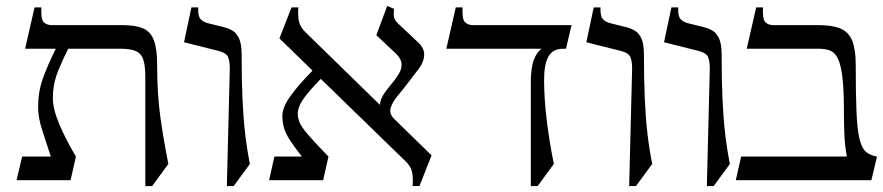

<svg xmlns="http://www.w3.org/2000/svg" viewBox="-20 -610 2989 650"><path d="M159 -278Q159 -241 180.5 -190Q202 -139 237 -80L219 0H36L55 -80H152Q138 -124 123.5 -167.5Q109 -211 109 -247Q109 -299 125 -344Q141 -389 169 -445H65L97 -585H120Q118 -545 128 -535Q138 -525 155 -525H395Q437 -525 463 -514.5Q489 -504 500.5 -475Q512 -446 512 -390Q512 -289 523.5 -209Q535 -129 550 -55L495 20H472V-348Q472 -386 465.5 -407Q459 -428 441 -436.5Q423 -445 388 -445H211Q184 -391 171.5 -355.5Q159 -320 159 -278Z M798 -425Q798 -338 801 -273Q804 -208 810 -156.5Q816 -105 826 -55L771 20H748L758 -378Q758 -405 751.5 -418Q745 -431 722 -437L603 -467L628 -585H651Q650 -557 657.5 -547Q665 -537 682 -532L738 -518Q754 -514 767.5 -506Q781 -498 789.5 -479.5Q798 -461 798 -425Z M891 0 909 -80H1002Q976 -113 961.5 -135.5Q947 -158 941.5 -177Q936 -196 936 -218Q936 -246 962 -283Q988 -320 1038 -371L926 -480L967 -585H990Q988 -554 992.5 -536Q997 -518 1014 -501L1295 -227L1266 -255Q1268 -275 1280 -292.5Q1292 -310 1306 -326.5Q1320 -343 1330 -359.5Q1340 -376 1339.5 -393Q1339 -410 1321 -428L1254 -491L1291 -590L1314 -580Q1312 -561 1314 -551.5Q1316 -542 1327 -531L1396 -466Q1416 -447 1416 -426Q1416 -402 1399 -379Q1382 -356 1364 -333Q1345 -308 1326.5 -286Q1308 -264 1302.5 -244Q1297 -224 1315 -207L1441 -84L1400 20H1377Q1379 -12 1374.5 -30Q1370 -48 1353 -64L1066 -343Q1024 -300 1006 -273.5Q988 -247 988 -225Q988 -211 994 -196Q1000 -181 1022.5 -154.5Q1045 -128 1092 -80L1074 0Z M1581 -525H1915L1896 -445H1886Q1852 -445 1837 -419Q1822 -393 1822 -340Q1822 -276 1831 -202.5Q1840 -129 1855 -55L1800 20H1777V-330Q1777 -381 1787.5 -408Q1798 -435 1814 -445H1491L1523 -585H1546Q1544 -545 1554 -535Q1564 -525 1581 -525Z M2160 -425Q2160 -338 2163 -273Q2166 -208 2172 -156.5Q2178 -105 2188 -55L2133 20H2110L2120 -378Q2120 -405 2113.5 -418Q2107 -431 2084 -437L1965 -467L1990 -585H2013Q2012 -557 2019.5 -547Q2027 -537 2044 -532L2100 -518Q2116 -514 2129.5 -506Q2143 -498 2151.5 -479.5Q2160 -461 2160 -425Z M2423 -425Q2423 -338 2426 -273Q2429 -208 2435 -156.5Q2441 -105 2451 -55L2396 20H2373L2383 -378Q2383 -405 2376.5 -418Q2370 -431 2347 -437L2228 -467L2253 -585H2276Q2275 -557 2282.5 -547Q2290 -537 2307 -532L2363 -518Q2379 -514 2392.5 -506Q2406 -498 2414.5 -479.5Q2423 -461 2423 -425Z M2877 -390Q2877 -293 2879.5 -233Q2882 -173 2889.5 -141Q2897 -109 2911 -96.5Q2925 -84 2949 -80L2930 0H2471L2489 -80H2847Q2840 -118 2838.5 -156.5Q2837 -195 2837 -233Q2837 -305 2832 -347.5Q2827 -390 2817 -411Q2807 -432 2791 -438.5Q2775 -445 2752 -445H2508L2540 -585H2563Q2561 -545 2571 -535Q2581 -525 2598 -525H2750Q2797 -525 2825 -513.5Q2853 -502 2865 -472.5Q2877 -443 2877 -390Z"/></svg>

Font: Bona Nova SC
Style: Regular
Weight: 400
Designer: Mateusz Machalski
Foundry: Capitalics
Version: Version 4.001; ttfautohint (v1.8.4.7-5d5b)